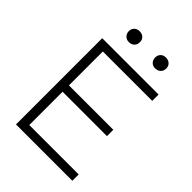

<svg xmlns="http://www.w3.org/2000/svg" viewBox="-254 -1001 1113 1113"><g transform="rotate(45 302.5 -444.5)"><path d="M91 0V-707H553V-655H148V-377H512V-325H148V-52H553V0ZM431 -800Q411 -800 399 -813Q387 -826 387 -845Q387 -864 399 -876.5Q411 -889 431 -889Q452 -889 465 -877Q478 -865 478 -845Q478 -825 465 -812.5Q452 -800 431 -800ZM216 -800Q196 -800 183.5 -813Q171 -826 171 -845Q171 -864 183.5 -876.5Q196 -889 216 -889Q237 -889 249.5 -877Q262 -865 262 -845Q262 -825 249.5 -812.5Q237 -800 216 -800Z"/></g></svg>

Font: Onest ExtraLight
Style: Regular
Weight: 250
Designer: Dmitri Voloshin, Andrey Kudryavtsev
Foundry: Dmitri Voloshin, Andrey Kudryavtsev
Version: Version 1.000;gftools[0.9.33]